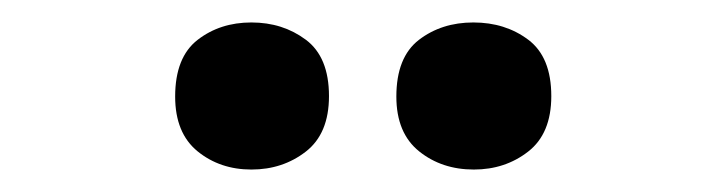

<svg xmlns="http://www.w3.org/2000/svg" viewBox="-20 -772 647 171"><path d="M136 -686Q136 -721 156 -736.5Q176 -752 203.9 -752Q231.8 -752 252.4 -736.6Q273 -721.2 273 -686.4Q273 -653 252.4 -637Q231.8 -621 203.9 -621Q176 -621 156 -637.2Q136 -653.5 136 -686ZM333 -686Q333 -721 353.1 -736.5Q373.3 -752 401.6 -752Q430 -752 450.5 -736.6Q471 -721.2 471 -686.4Q471 -653 450.4 -637Q429.9 -621 402 -621Q373.5 -621 353.3 -637.2Q333 -653.5 333 -686Z"/></svg>

Font: Noto Sans Gurmukhi
Style: Regular
Weight: 400
Designer: Jelle Bosma - Monotype Design Team
Foundry: Monotype Imaging Inc.
Version: Version 2.003